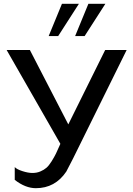

<svg xmlns="http://www.w3.org/2000/svg" viewBox="-20 -987 706 1017"><path d="M650.9 -722.2 367.2 -147.9 331.1 -78.1Q272 9.8 169.9 9.8Q114.7 9.8 58.1 -34.2V-102.1Q68.4 -90.3 98.6 -80.6Q128.9 -70.8 151.9 -70.8Q174.8 -70.8 193.8 -78.9Q212.9 -86.9 226.1 -98.4Q239.3 -109.9 253.4 -132.6Q267.6 -155.3 276.6 -173.8Q285.6 -192.4 299.8 -225.1L15.1 -722.2H138.2L341.8 -328.1L537.1 -722.2ZM397.9 -966.8 288.1 -795.9H237.8L308.1 -966.8ZM538.1 -966.8 428.2 -795.9H377.9L448.2 -966.8Z"/></svg>

Font: Perun
Style: Regular
Weight: 400
Version: Version 1.0000